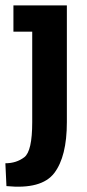

<svg xmlns="http://www.w3.org/2000/svg" viewBox="-38 -471 323 715"><path d="M12 -451H211V-16Q211 112 164 173.5Q117 235 -14 222L-18 137Q23 137 52.5 114.5Q82 92 82 -16V-353H12Z"/></svg>

Font: Zilla Slab Bold
Style: Bold
Weight: 700
Designer: Typotheque.com
Foundry: Typotheque type foundry
Version: Version 1.1; 2017; ttfautohint (v1.6)